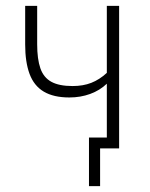

<svg xmlns="http://www.w3.org/2000/svg" viewBox="-20 -507 514 656"><path d="M322 129H284V-37H368V0H322ZM345 0V-221Q321 -198 288 -186Q255 -174 217 -174Q163 -174 129.5 -194Q96 -214 81 -254.5Q66 -295 66 -355V-487H107V-356Q107 -305 118 -273.5Q129 -242 155.5 -227.5Q182 -213 228 -213Q264 -213 292 -224Q320 -235 345 -258V-487H387V0Z"/></svg>

Font: Nunito Sans 10pt Condensed ExtraLight
Style: Regular
Weight: 250
Width: 3
Designer: Vernon Adams
Foundry: Vernon Adams
Version: Version 3.101;gftools[0.9.27]